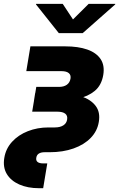

<svg xmlns="http://www.w3.org/2000/svg" viewBox="-47 -782 624 1006"><path d="M157.7 204.1Q98.1 204.1 54 184.6Q9.8 165 -11.5 129.4Q-32.7 93.8 -24.4 44.9Q-16.6 -3.4 16.4 -39.3Q49.3 -75.2 99.1 -94.7Q148.9 -114.3 207.5 -114.3H240.2Q268.1 -114.3 284.9 -125.2Q301.8 -136.2 304.7 -155.8Q308.1 -175.8 294.9 -186.3Q281.7 -196.8 253.9 -196.8H121.6L143.1 -326.7H261.7Q287.6 -326.7 303.2 -337.9Q318.8 -349.1 322.3 -369.6Q325.7 -388.7 313.5 -398.9Q301.3 -409.2 275.4 -409.2H90.8L112.3 -539.1H295.4Q362.3 -539.1 409.7 -522.7Q457 -506.3 479.7 -473.1Q502.4 -439.9 494.1 -389.6Q484.9 -335 449.5 -305.7Q414.1 -276.4 360.8 -265.1Q307.6 -253.9 246.6 -253.9H130.9L137.2 -293.9H261.2Q328.1 -293.9 378.4 -277.3Q428.7 -260.7 454.1 -227.3Q479.5 -193.8 470.7 -143.1Q462.9 -95.2 428.5 -59.6Q394 -23.9 338.6 -4.2Q283.2 15.6 211.9 15.6H186.5Q167.5 15.6 156.2 22.9Q145 30.3 143.1 44.9Q140.6 59.1 149.9 66.7Q159.2 74.2 179.7 74.2H200.7L179.2 204.1ZM281.7 -761.7 335.4 -680.2 417.5 -761.7H557.1L556.6 -758.8L386.2 -608.4H261.2L141.6 -758.8L142.1 -761.7Z"/></svg>

Font: Inter 18pt ExtraBold
Style: Italic
Weight: 800
Italic angle: -9.3988°
Designer: Rasmus Andersson
Foundry: rsms
Version: Version 4.001;git-66647c0bb